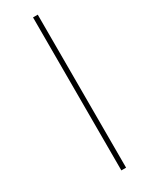

<svg xmlns="http://www.w3.org/2000/svg" viewBox="-220 -831 702 914"><g transform="rotate(-30 131.0 -374.5)"><path d="M150 46V-795H176V46Z"/></g></svg>

Font: Noto Sans Kannada UI ExtraCondensed Thin
Style: Regular
Weight: 100
Width: 2
Designer: Jelle Bosma - Monotype Design Team
Foundry: Monotype Imaging Inc.
Version: Version 2.005; ttfautohint (v1.8.4.7-5d5b)